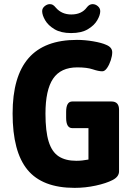

<svg xmlns="http://www.w3.org/2000/svg" viewBox="-20 -901 641 929"><path d="M341 8Q185 8 113 -79.5Q41 -167 41 -352Q41 -531 118 -619.5Q195 -708 352 -708Q391 -708 431.5 -701Q472 -694 494 -684Q523 -672 523 -648Q523 -631 516 -609.5Q509 -588 498 -572Q487 -556 475 -556Q457 -556 429 -565.5Q401 -575 354 -575Q274 -575 237 -520.5Q200 -466 200 -351Q200 -266 215.5 -216Q231 -166 264 -144.5Q297 -123 349 -123Q377 -123 408 -129V-281H330Q300 -281 300 -331V-360Q300 -410 330 -410H519Q556 -410 556 -370V-72Q556 -46 525 -30Q494 -14 443.5 -3Q393 8 341 8ZM324 -741Q275 -741 244 -759.5Q213 -778 198.5 -803Q184 -828 184 -847Q184 -861 196 -871Q208 -881 221 -881Q229 -881 235.5 -877.5Q242 -874 251 -863Q279 -831 325 -831Q375 -831 400 -865Q412 -881 428 -881Q442 -881 453.5 -871Q465 -861 465 -847Q465 -828 450.5 -803Q436 -778 405 -759.5Q374 -741 324 -741Z"/></svg>

Font: Asap Semi Condensed
Style: Bold
Weight: 700
Width: 4
Designer: Pablo Cosgaya
Foundry: Omnibus-Type
Version: Version 3.001; ttfautohint (v1.8.4.7-5d5b)